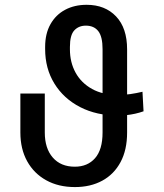

<svg xmlns="http://www.w3.org/2000/svg" viewBox="-20 -757 671 787"><path d="M564 -380.9 568.4 -300.8Q551.8 -294.9 534.2 -291Q516.6 -287.1 499.3 -285.2Q481.9 -283.2 465.3 -283.2Q376 -283.2 308.3 -318.1Q240.7 -353 202.9 -414.6Q165 -476.1 165 -556.2V-564.5Q165 -619.1 186.8 -657.7Q208.5 -696.3 246.8 -716.8Q285.2 -737.3 335 -737.3Q410.6 -737.3 455.8 -689.7Q501 -642.1 501 -554.7V-213.9Q501 -142.6 474.1 -92.5Q447.3 -42.5 399.2 -16.4Q351.1 9.8 287.1 9.8Q219.7 9.8 169.4 -18.1Q119.1 -45.9 91.3 -96.2Q63.5 -146.5 63.5 -213.9V-373.5H163.6V-213.9Q163.6 -148.9 196.3 -111.3Q229 -73.7 286.6 -73.7Q338.9 -73.7 369.6 -108.6Q400.4 -143.6 400.4 -213.9V-555.7Q400.4 -606.9 382.8 -629.4Q365.2 -651.9 332 -651.9Q302.7 -651.9 284.7 -632.6Q266.6 -613.3 266.6 -564.9V-554.7Q266.6 -501.5 289.8 -459.2Q313 -417 357.4 -392.3Q401.9 -367.7 465.3 -367.7Q477.1 -367.7 489.3 -368.7Q501.5 -369.6 513.9 -371.3Q526.4 -373 538.8 -375.5Q551.3 -377.9 564 -380.9Z"/></svg>

Font: Inter 16pt
Style: Regular
Weight: 400
Version: Version 4.001;git-66647c0bb